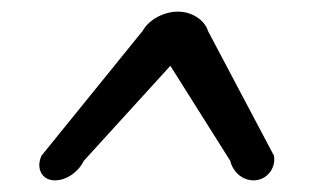

<svg xmlns="http://www.w3.org/2000/svg" viewBox="-20 -794 539 330"><path d="M285.9 -774C262.2 -774 236.6 -761.1 225 -740.7C215 -728.6 52.3 -527.6 52.3 -527.6L51.2 -526.2L50.6 -524.7C42.2 -504.5 51.7 -484 74.5 -484C94.6 -484 115.1 -498.9 123.8 -517.3L272.8 -680.9L375.9 -517.3C378.9 -501.8 394.3 -484 415.7 -484C438.5 -484 453.9 -504.5 451.1 -524.7L450.9 -526.2L450.2 -527.6C450.2 -527.6 345.9 -725.1 337.5 -740.7C332.2 -758.6 311 -774 285.9 -774Z"/></svg>

Font: Hi.
Style: Black
Weight: 400
Designer: Mew Too, Robert Jablonski
Foundry: Cannot Into Space Fonts
Version: Version 1.996